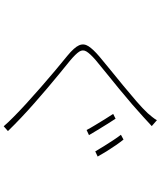

<svg xmlns="http://www.w3.org/2000/svg" viewBox="65 -888 870 1040"><g transform="rotate(90 500.0 -368.0)"><path d="M623 -559Q635 -541 651.5 -514.5Q668 -488 684.5 -461Q701 -434 712 -415L684 -402Q674 -422 658 -448Q642 -474 626 -500.5Q610 -527 597 -546ZM736 -602Q749 -586 766 -561.5Q783 -537 799.5 -510.5Q816 -484 828 -462L800 -449Q788 -470 772 -495.5Q756 -521 740 -545.5Q724 -570 710 -588ZM663 -755Q655 -748 638 -732Q621 -716 613 -709Q586 -684 546 -649.5Q506 -615 461.5 -578.5Q417 -542 375.5 -508.5Q334 -475 304 -450Q271 -421 259 -401.5Q247 -382 259.5 -362.5Q272 -343 309 -312Q341 -286 379 -255Q417 -224 457.5 -189.5Q498 -155 539 -119Q580 -83 618.5 -46.5Q657 -10 690 24L664 47Q654 35 641 21.5Q628 8 614 -6Q584 -36 542 -74.5Q500 -113 453.5 -153.5Q407 -194 362.5 -231.5Q318 -269 282 -298Q237 -335 225.5 -361Q214 -387 230.5 -412.5Q247 -438 287 -472Q314 -495 355.5 -528.5Q397 -562 442.5 -599.5Q488 -637 528.5 -672Q569 -707 594 -734Q602 -743 614 -758Q626 -773 631 -783Z"/></g></svg>

Font: Noto Sans KR Thin
Style: Regular
Weight: 100
Designer: Ryoko NISHIZUKA 西塚涼子 (kana, bopomofo & ideographs); Paul D. Hunt (Latin, Greek & Cyrillic); Sandoll Communications 산돌커뮤니
Foundry: Adobe
Version: Version 2.004-H2;hotconv 1.0.118;makeotfexe 2.5.65603